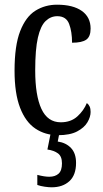

<svg xmlns="http://www.w3.org/2000/svg" viewBox="-20 -566 437 818"><path d="M227 10Q173 10 131 -18Q89 -46 65.5 -107Q42 -168 42 -265Q42 -372 66 -433.5Q90 -495 131 -520.5Q172 -546 223 -546Q291 -546 328.5 -519.5Q366 -493 366 -444Q366 -410 347.5 -397Q329 -384 287 -384Q287 -431 274.5 -464Q262 -497 224 -497Q196 -497 174.5 -476.5Q153 -456 141.5 -406Q130 -356 130 -266Q130 -159 156.5 -102Q183 -45 239 -45Q282 -45 309.5 -70Q337 -95 350 -127Q358 -121 362 -112Q366 -103 366 -89Q366 -68 352.5 -45Q339 -22 308.5 -6Q278 10 227 10ZM200 232Q188 232 170.5 229.5Q153 227 139 222V179Q169 187 190 187Q215 187 229.5 174Q244 161 244 130Q244 100 227 87.5Q210 75 182 71L198 -9H235L226 37Q261 42 282.5 64.5Q304 87 304 128Q304 180 275.5 206Q247 232 200 232Z"/></svg>

Font: Noto Serif Khmer ExtraCondensed
Style: Regular
Weight: 400
Width: 2
Designer: Danh Hong and the Monotype Design Team
Foundry: Monotype Imaging Inc.
Version: Version 2.004; ttfautohint (v1.8.4.7-5d5b)